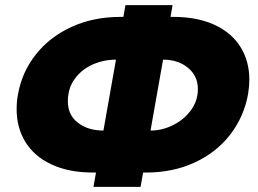

<svg xmlns="http://www.w3.org/2000/svg" viewBox="-20 -725 1007 750"><path d="M470 -705 462 -659H451Q344 -659 258.5 -619.5Q173 -580 119 -511Q65 -442 50 -355Q45 -330 45 -298Q45 -226 79.5 -170Q114 -114 181.5 -82.5Q249 -51 344 -51H355L345 5H529L539 -51H550Q656 -51 741 -90.5Q826 -130 879.5 -199.5Q933 -269 949 -357Q954 -389 954 -413Q954 -486 919.5 -541.5Q885 -597 818 -628Q751 -659 657 -659H646L654 -705ZM753 -377Q753 -331 725.5 -294Q698 -257 655.5 -236Q613 -215 568 -215L617 -492Q676 -492 714.5 -460Q753 -428 753 -377ZM245 -329Q245 -380 272 -417Q299 -454 342 -473Q385 -492 433 -492L384 -215Q324 -215 284.5 -245.5Q245 -276 245 -329Z"/></svg>

Font: Geom Black
Style: Bold Italic
Weight: 900
Italic angle: -10°
Version: Version 1.102